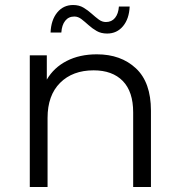

<svg xmlns="http://www.w3.org/2000/svg" viewBox="-20 -747 717 767"><path d="M99 0V-526H167V-429Q195 -477 246.5 -503.5Q298 -530 367 -530Q463 -530 523 -474Q583 -418 583 -305V0H512V-298Q512 -381 470.5 -423.5Q429 -466 354 -466Q270 -466 220 -416Q170 -366 170 -276V0ZM408 -613Q384 -613 366.5 -623Q349 -633 334 -646.5Q319 -660 305.5 -670.5Q292 -681 277 -681Q254 -681 240.5 -664Q227 -647 225 -617H182Q184 -667 208.5 -697Q233 -727 272 -727Q296 -727 313.5 -716.5Q331 -706 346 -692.5Q361 -679 374.5 -669Q388 -659 403 -659Q426 -659 439.5 -675.5Q453 -692 455 -721H498Q496 -672 471.5 -642.5Q447 -613 408 -613Z"/></svg>

Font: Montserrat
Style: Regular
Weight: 400
Designer: Julieta Ulanovsky
Foundry: Julieta Ulanovsky
Version: Version 9.000; ttfautohint (v1.8.4.7-5d5b)